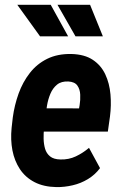

<svg xmlns="http://www.w3.org/2000/svg" viewBox="-20 -761 504 791"><path d="M212.4 9.8Q159.7 8.8 122.1 -10.7Q84.5 -30.3 62 -64.2Q39.6 -98.1 31.2 -141.4Q22.9 -184.6 27.8 -233.9L32.7 -277.3Q39.6 -328.1 56.6 -375.5Q73.7 -422.9 102.8 -460.2Q131.8 -497.6 174.3 -518.6Q216.8 -539.6 273.9 -538.6Q328.6 -537.1 362.5 -514.4Q396.5 -491.7 413.8 -454.6Q431.2 -417.5 435.1 -372.3Q439 -327.1 433.1 -281.2L424.3 -218.8H80.1L97.2 -314.9L305.7 -314.5L308.1 -328.1Q311.5 -348.6 310.5 -370.8Q309.6 -393.1 298.8 -408.4Q288.1 -423.8 261.7 -425.3Q232.9 -426.8 215.1 -412.4Q197.3 -397.9 187.5 -374.5Q177.7 -351.1 173.6 -325.4Q169.4 -299.8 167 -277.3L161.6 -233.4Q159.2 -211.4 159.7 -189.2Q160.2 -167 165.8 -147.9Q171.4 -128.9 186.3 -116.7Q201.2 -104.5 229 -104Q263.2 -103 292.2 -116.7Q321.3 -130.4 346.7 -151.9L392.1 -68.4Q371.6 -41 342.3 -23.2Q313 -5.4 279.1 2.4Q245.1 10.3 212.4 9.8ZM260.7 -611.3 189 -741.2H51.3L145 -611.3ZM403.8 -611.3 351.1 -741.2H216.8L291 -611.3Z"/></svg>

Font: Roboto Condensed
Style: Bold Italic
Weight: 700
Italic angle: -12°
Designer: Christian Robertson
Foundry: Google
Version: Version 3.0